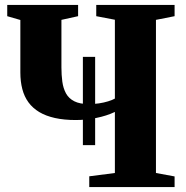

<svg xmlns="http://www.w3.org/2000/svg" viewBox="-20 -763 760 783"><path d="M318 -171V-531H368V-171ZM448.5 -306.5Q415 -290.5 372.5 -282Q330 -273.5 289.5 -273.5Q241 -273.5 204 -281.8Q167 -290 140.2 -306Q113.5 -322 96.2 -345.5Q79 -369 71 -399.8Q63 -430.5 63 -467.5V-681.5L9.5 -697V-743H298.5V-697L230.5 -682V-488.5Q230.5 -457 234.2 -429.8Q238 -402.5 249.2 -382Q260.5 -361.5 283 -350Q305.5 -338.5 343.5 -338.5Q364 -338.5 384 -341.5Q404 -344.5 421 -349.8Q438 -355 448.5 -361V-682.5L372.5 -697V-743H692V-697L616 -682V-57.5L692 -43.5V0H344V-44L448.5 -57.5Z"/></svg>

Font: Merriweather 72pt ExtraBold
Style: Regular
Weight: 800
Version: Version 2.100